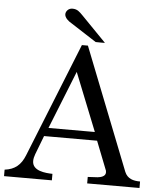

<svg xmlns="http://www.w3.org/2000/svg" viewBox="-69 -987 858 1039"><g transform="rotate(5 360.0 -467.5)"><path d="M-7.8 -35.2V0H252V-35.2C214.8 -36.1 142.1 -41 142.1 -95.2C142.1 -107.9 145 -119.1 149.9 -132.8L189 -234.9H477.1L539.1 -77.1C539.1 -77.1 540 -69.8 540 -67.9C540 -45.9 514.2 -40 497.1 -38.1C488.8 -38.1 453.1 -35.2 443.8 -35.2V0H728V-35.2C690.9 -35.2 659.2 -43.9 644 -80.1L382.8 -743.2H350.1L101.1 -122.1C80.1 -69.8 47.9 -42 -7.8 -35.2ZM335 -596.2 460.9 -280.8H209ZM338.9 -903.8C320.8 -921.9 309.1 -935.1 282.2 -935.1C258.8 -935.1 246.1 -916 246.1 -901.9C246.1 -882.8 267.1 -865.2 282.2 -856.9L422.9 -766.1C422.9 -766.1 474.1 -765.1 473.1 -766.1Z"/></g></svg>

Font: MusGlyphs-Text
Style: Regular
Weight: 400
Version: Version 2.1.1